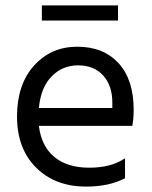

<svg xmlns="http://www.w3.org/2000/svg" viewBox="-20 -686 562 711"><path d="M417 -610H135V-666H417ZM124 -286H396V-306Q396 -369 362 -406.5Q328 -444 269.5 -444Q211 -444 171 -403Q131 -362 124 -286ZM299 5Q184 5 113.5 -65.5Q43 -136 43 -254.5Q43 -373 106 -443Q169 -513 266 -513Q363 -513 419 -452Q475 -391 475 -279Q475 -247 470 -220H124Q133 -145 181 -105Q229 -65 310.5 -65Q392 -65 443 -100V-26Q384 5 299 5Z"/></svg>

Font: Hind Vadodara
Style: Regular
Weight: 400
Designer: Hitesh Malaviya
Foundry: Indian Type Foundry
Version: Version 0.702;PS 1.0;hotconv 1.0.81;makeotf.lib2.5.63406